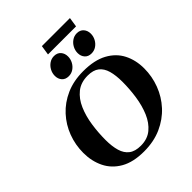

<svg xmlns="http://www.w3.org/2000/svg" viewBox="-283 -1209 1387 1387"><g transform="rotate(-45 410.0 -515.5)"><path d="M373 14.2Q262.7 14.2 192.4 -26.4Q122.1 -66.9 88.4 -135.7Q54.7 -204.6 54.7 -289.1Q54.7 -371.1 83 -446.3Q111.3 -521.5 165.3 -580.3Q219.2 -639.2 296.4 -673.3Q373.5 -707.5 471.2 -707.5Q585 -707.5 657.2 -668.2Q729.5 -628.9 763.7 -561.5Q797.9 -494.1 797.9 -410.2Q797.9 -328.1 769 -252Q740.2 -175.8 685.3 -116Q630.4 -56.2 551.8 -21Q473.1 14.2 373 14.2ZM385.7 -31.7Q454.1 -31.7 499 -69.1Q543.9 -106.4 570.1 -168Q596.2 -229.5 607.2 -304Q618.2 -378.4 618.2 -452.6Q618.2 -518.6 605 -565.4Q591.8 -612.3 560.1 -637.2Q528.3 -662.1 472.2 -662.1Q401.9 -662.1 355.7 -625Q309.6 -587.9 283 -526.4Q256.3 -464.8 245.4 -390.4Q234.4 -315.9 234.4 -241.7Q234.4 -176.3 248.3 -129.2Q262.2 -82 295.2 -56.9Q328.1 -31.7 385.7 -31.7ZM605.5 -754.9Q572.3 -754.9 554 -775.9Q535.6 -796.9 535.6 -828.1Q535.6 -855.5 548.6 -879.6Q561.5 -903.8 583.5 -918.9Q605.5 -934.1 632.3 -934.1Q665.5 -934.1 684.1 -912.8Q702.6 -891.6 702.6 -859.9Q702.6 -833 689.7 -808.8Q676.8 -784.7 654.8 -769.8Q632.8 -754.9 605.5 -754.9ZM372.6 -754.9Q339.4 -754.9 321 -775.9Q302.7 -796.9 302.7 -828.1Q302.7 -855.5 315.7 -879.6Q328.6 -903.8 350.6 -918.9Q372.6 -934.1 399.4 -934.1Q432.6 -934.1 451.2 -912.8Q469.7 -891.6 469.7 -859.9Q469.7 -833 456.8 -808.8Q443.8 -784.7 421.9 -769.8Q399.9 -754.9 372.6 -754.9ZM377.4 -972.7 388.7 -1046.4H675.3L664.1 -972.7Z"/></g></svg>

Font: Gelasio
Style: Bold Italic
Weight: 700
Italic angle: -8.5°
Designer: Eben Sorkin
Foundry: Eben Sorkin
Version: Version 1.008